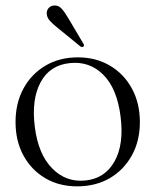

<svg xmlns="http://www.w3.org/2000/svg" viewBox="-20 -667 565 698"><path d="M263.5 -458.5Q328.5 -458.5 379.5 -428.5Q430.5 -398.5 459.5 -345.2Q488.5 -292 488.5 -223Q488.5 -154.5 459.2 -101.8Q430 -49 378.8 -19.2Q327.5 10.5 260.5 10.5Q195 10.5 144.5 -19.2Q94 -49 65.2 -101.8Q36.5 -154.5 36.5 -223.5Q36.5 -292 65.2 -345Q94 -398 145 -428.2Q196 -458.5 263.5 -458.5ZM292 -11Q361.5 -18.5 396.2 -80Q431 -141.5 418.5 -242Q406 -344.5 355.8 -395Q305.5 -445.5 233 -437.5Q161 -430 127.5 -367.8Q94 -305.5 106.5 -206Q119 -106 170 -54.5Q221 -3 292 -11ZM227 -603 283 -508.5Q287.5 -501 283.5 -498Q279.5 -494 272.5 -498L185 -569.5Q170.5 -581 160.8 -592Q151 -603 150 -616.5Q149 -627.5 156 -636.8Q163 -646 177 -647Q192.5 -648 203.5 -636Q214.5 -624 227 -603Z"/></svg>

Font: Fraunces 72pt S000 Light
Style: Regular
Weight: 300
Version: Version 1.000; ttfautohint (v1.8.3)